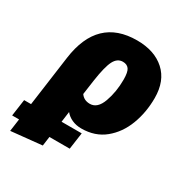

<svg xmlns="http://www.w3.org/2000/svg" viewBox="-252 -692 1009 1057"><g transform="rotate(30 252.5 -163.5)"><path d="M189 -25 180 42H308L293 148H164L156 207L-40 227L-29 148H-73L-58 42H-14L30 -278Q68 -554 317 -554Q428 -554 493.5 -495Q559 -436 559 -327Q559 -236 529 -157Q499 -78 439 -29Q379 20 292 20Q259 20 232.5 8Q206 -4 189 -25ZM220 -242 207 -150Q227 -121 265 -121Q313 -121 336.5 -186.5Q360 -252 360 -329Q360 -378 347 -395.5Q334 -413 308 -413Q273 -413 253.5 -375.5Q234 -338 220 -242Z"/></g></svg>

Font: FiraGO Heavy
Style: Italic
Weight: 900
Italic angle: -8°
Designer: bBox Type GmbH
Foundry: bBox Type GmbH
Version: Version 1.001